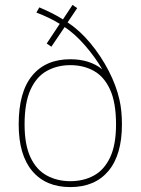

<svg xmlns="http://www.w3.org/2000/svg" viewBox="-20 -751 574 781"><path d="M56 -245Q56 -377 111 -443.5Q166 -510 266 -510Q345 -510 396 -469Q366 -520 325.5 -566.5Q285 -613 243 -641L189 -561L170 -574L223 -654Q202 -667 178 -678.5Q154 -690 128 -700L140 -721Q168 -709 192 -697Q216 -685 236 -672L275 -731L294 -718L255 -660Q305 -627 348 -575Q391 -523 422 -463Q453 -403 466 -345Q476 -301 476 -245Q476 -121 421 -55.5Q366 10 266 10Q166 10 111 -55.5Q56 -121 56 -245ZM266 -14Q320 -14 362 -37Q404 -60 428 -111Q452 -162 452 -245Q452 -333 428 -386Q404 -439 362 -462.5Q320 -486 266 -486Q213 -486 170.5 -462.5Q128 -439 104 -386Q80 -333 80 -245Q80 -162 104 -111Q128 -60 170.5 -37Q213 -14 266 -14Z"/></svg>

Font: Haskoy Thin
Style: Regular
Weight: 100
Designer: Ertekin Erdin
Foundry: Ertekin Erdin
Version: Version 2.000; ttfautohint (v1.8.4.7-5d5b)